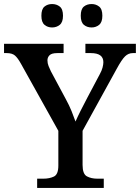

<svg xmlns="http://www.w3.org/2000/svg" viewBox="-23 -931 693 951"><path d="M161 0V-46H192Q222 -46 244 -56.5Q266 -67 266 -111V-283L81 -615Q65 -644 51 -656Q37 -668 10 -668H-3V-714H292V-668H261Q233 -668 222.5 -657.5Q212 -647 212 -632Q212 -618 217.5 -604Q223 -590 229 -578L303 -440Q320 -409 331.5 -380.5Q343 -352 351 -329Q361 -352 376.5 -383Q392 -414 409 -446L471 -563Q481 -581 485 -596.5Q489 -612 489 -623Q489 -668 427 -668H400V-714H650V-668H635Q613 -668 596.5 -652Q580 -636 555 -590L386 -283V-114Q386 -69 407.5 -57.5Q429 -46 459 -46H491V0ZM431 -795Q408 -795 392.5 -808Q377 -821 377 -853Q377 -886 392.5 -898.5Q408 -911 431 -911Q452 -911 468 -898.5Q484 -886 484 -853Q484 -821 468 -808Q452 -795 431 -795ZM235 -795Q213 -795 197.5 -808Q182 -821 182 -853Q182 -886 197.5 -898.5Q213 -911 235 -911Q257 -911 273 -898.5Q289 -886 289 -853Q289 -821 273 -808Q257 -795 235 -795Z"/></svg>

Font: Noto Nastaliq Urdu Medium
Style: Regular
Weight: 500
Designer: Monotype Design Team (Patrick Giasson: type design, Kamal Mansour: OpenType code, Glenda Bellarosa). Updated by Simon Co
Foundry: Monotype Imaging Inc., Simon Cozens
Version: Version 3.007